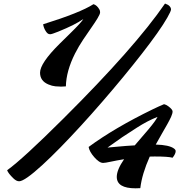

<svg xmlns="http://www.w3.org/2000/svg" viewBox="-20 -840 1049 1063"><path d="M730.5 202.6Q626.5 202.6 626.5 139.2Q626.5 100.1 667 41.5Q622.6 48.8 592.3 55.4Q562 62 550.8 62Q539.6 62 526.6 53Q513.7 43.9 502 30.3Q474.6 -1 470.7 -26.4Q612.3 -130.9 824.7 -234.4Q859.9 -251.5 888.2 -263.2Q898.9 -261.2 912.1 -251.5Q935.5 -233.9 935.5 -222.9Q935.5 -211.9 927.5 -193.8Q919.4 -175.8 906.2 -152.3Q893.1 -128.9 876.5 -100.3Q859.9 -71.8 842.3 -39.6Q916.5 -37.6 943.4 -17.6Q952.6 -10.7 952.6 -3.4Q952.6 11.7 935.5 33.2Q910.6 26.4 836.4 26.4L809.1 26.9Q766.1 123 756.8 201.7Q743.2 202.6 730.5 202.6ZM575.2 -22.9Q580.1 -23.4 594.2 -24.7Q608.4 -25.9 628.9 -27.8Q678.7 -32.7 726.1 -35.2Q745.6 -58.6 765.6 -81.3Q785.6 -104 802.7 -124.5Q843.3 -173.3 852.1 -192.9Q795.4 -170.4 738 -133.3Q680.7 -96.2 656.2 -80.1Q631.8 -63 575.2 -22.9ZM218.8 -705.6Q423.8 -769.5 497.6 -816.9Q516.6 -811.5 530.3 -787.6Q534.2 -781.2 534.2 -771.7Q534.2 -762.2 520.5 -739.5Q506.8 -716.8 486.1 -687.3Q465.3 -657.7 440.9 -621.3Q416.5 -585 395.5 -543.9Q346.7 -447.3 344.7 -361.8Q331.5 -360.4 318.6 -360.4Q305.7 -360.4 286.9 -362.1Q268.1 -363.8 247.6 -372.6Q201.7 -392.1 201.7 -437.5Q201.7 -490.2 310.5 -598.1Q339.4 -627 366.2 -652.8Q431.6 -716.8 441.4 -734.9Q397 -703.1 302.7 -665Q266.6 -650.4 257.8 -650.4Q249 -650.4 243.2 -655.5Q237.3 -660.6 232.4 -668.9Q221.7 -686 218.8 -705.6ZM19.5 102.5Q105.5 41 331.1 -183.6Q726.6 -577.1 893.6 -820.3Q911.1 -814.5 918.9 -805.7Q926.8 -796.9 926.8 -787.6Q926.8 -778.3 906 -741.9Q885.3 -705.6 849.4 -654.8Q813.5 -604 765.1 -542Q716.8 -480 661.4 -412.8Q606 -345.7 546.4 -276.9Q486.8 -208 428.2 -144Q369.6 -80.1 314.7 -23.9Q259.8 32.2 214.4 73.7Q116.2 163.6 85.9 163.6Q70.8 163.6 54.2 147.5Q25.4 119.6 19.5 102.5Z"/></svg>

Font: Molle
Style: Regular
Weight: 400
Italic angle: -22°
Designer: Elena Albertoni
Foundry: Elena Albertoni
Version: Version 1.001; ttfautohint (v0.92) -l 12 -r 12 -G 200 -x 10 